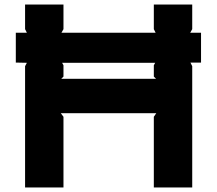

<svg xmlns="http://www.w3.org/2000/svg" viewBox="-20 -830 960 850"><path d="M251 -481H671L661 -491V-541L667 -552H255L261 -541V-491ZM870 -685V-553H823L831 -537V0H661V-313L672 -329H249L261 -313V0H91V-537L99 -552L50 -553V-685H99L91 -701V-810H261V-701L252 -685H669L661 -701V-810H831V-701L822 -685Z"/></svg>

Font: Sinkin Sans 700 Bold
Style: Bold
Weight: 700
Designer: Keith Bates
Foundry: K-Type
Version: Sinkin Sans (version 1.0)  by Keith Bates   •   © 2014   www